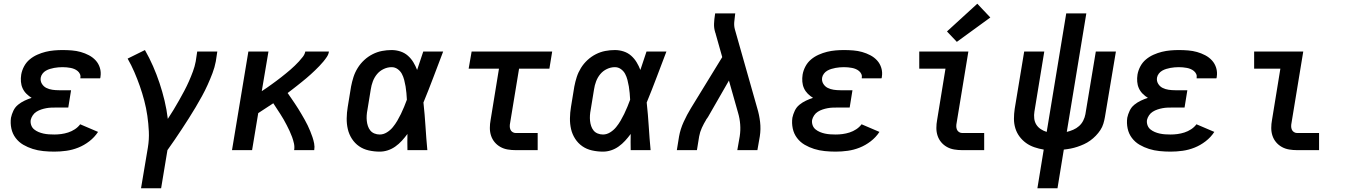

<svg xmlns="http://www.w3.org/2000/svg" viewBox="-20 -807 7240 1032"><path d="M272 8Q242 8 212.5 5Q183 2 156 -6.5Q129 -15 105 -29Q81 -43 64 -65.5Q47 -88 41 -116.5Q35 -145 39 -174Q43 -193 52 -212Q61 -231 77 -244Q93 -257 112 -266Q131 -275 150 -281Q135 -290 122 -303Q109 -316 101.5 -332.5Q94 -349 92.5 -368Q91 -387 94 -406Q98 -429 109.5 -450.5Q121 -472 139.5 -487.5Q158 -503 180.5 -513Q203 -523 225.5 -528.5Q248 -534 271 -536Q294 -538 316 -538Q341 -538 366 -536Q391 -534 414 -527.5Q437 -521 458 -510Q479 -499 494.5 -482Q510 -465 517 -442Q524 -419 520 -394Q520 -392 519.5 -390Q519 -388 518 -386H412Q412 -387 412 -387.5Q412 -388 412 -389Q414 -400 409.5 -409.5Q405 -419 397 -425.5Q389 -432 379.5 -436Q370 -440 359.5 -442Q349 -444 338 -445Q327 -446 316 -446Q305 -446 293.5 -445Q282 -444 271 -442Q260 -440 248.5 -436.5Q237 -433 226.5 -427Q216 -421 208.5 -411Q201 -401 199 -390Q196 -372 205 -357Q214 -342 229 -334.5Q244 -327 261.5 -324.5Q279 -322 297 -322H362L347 -229H282Q268 -229 255 -228.5Q242 -228 228.5 -225.5Q215 -223 201.5 -218.5Q188 -214 176 -206.5Q164 -199 156 -187Q148 -175 145 -162Q143 -147 148 -133.5Q153 -120 163.5 -111.5Q174 -103 187 -97.5Q200 -92 214 -89Q228 -86 242.5 -85Q257 -84 272 -84Q290 -84 309 -86.5Q328 -89 346.5 -95Q365 -101 382 -112Q399 -123 411 -139L507 -98Q488 -69 460 -47.5Q432 -26 400.5 -13.5Q369 -1 336.5 3.5Q304 8 272 8Z M738 205 775 -15Q782 -58 780 -100.5Q778 -143 772 -184.5Q766 -226 755.5 -266Q745 -306 731.5 -344.5Q718 -383 702 -420Q686 -457 666 -492L759 -538Q783 -496 802.5 -451.5Q822 -407 837.5 -360.5Q853 -314 864.5 -266Q876 -218 882 -168Q898 -192 913 -217Q928 -242 942.5 -267.5Q957 -293 970.5 -318.5Q984 -344 995.5 -370Q1007 -396 1017 -423Q1027 -450 1032 -477L1040 -530H1148L1140 -477Q1134 -445 1122 -413.5Q1110 -382 1096 -351Q1082 -320 1065.5 -290Q1049 -260 1031.5 -230.5Q1014 -201 995.5 -172Q977 -143 958 -114Q939 -85 919.5 -56.5Q900 -28 880 0L846 205Z M1227 0 1315 -530H1423L1387 -317Q1401 -326 1414 -335Q1427 -344 1440 -353.5Q1453 -363 1466 -372.5Q1479 -382 1491.5 -392Q1504 -402 1516.5 -412Q1529 -422 1541 -432.5Q1553 -443 1564.5 -454Q1576 -465 1587 -477Q1598 -489 1608 -502Q1618 -515 1621 -530H1748Q1746 -515 1737 -501.5Q1728 -488 1718 -476Q1708 -464 1696.5 -452Q1685 -440 1673.5 -429Q1662 -418 1650.5 -407.5Q1639 -397 1626.5 -386.5Q1614 -376 1601.5 -366Q1589 -356 1576.5 -346Q1564 -336 1551.5 -326.5Q1539 -317 1526 -307Q1536 -293 1545.5 -279Q1555 -265 1564.5 -251Q1574 -237 1583 -222.5Q1592 -208 1600.5 -193.5Q1609 -179 1617.5 -164Q1626 -149 1633.5 -133.5Q1641 -118 1647.5 -102Q1654 -86 1659.5 -70Q1665 -54 1668.5 -36Q1672 -18 1669 0H1561Q1564 -18 1560 -36Q1556 -54 1550 -70.5Q1544 -87 1536.5 -103Q1529 -119 1521 -134.5Q1513 -150 1504.5 -165Q1496 -180 1486.5 -194.5Q1477 -209 1467.5 -223.5Q1458 -238 1449 -252Q1429 -239 1408.5 -225.5Q1388 -212 1368 -199L1335 0Z M2021 8Q1991 8 1962 1.5Q1933 -5 1910 -21Q1887 -37 1871.5 -61Q1856 -85 1849.5 -113Q1843 -141 1843.5 -171.5Q1844 -202 1849 -232L1867 -342Q1872 -368 1880 -393Q1888 -418 1902.5 -441.5Q1917 -465 1937.5 -484Q1958 -503 1982.5 -515.5Q2007 -528 2033 -533Q2059 -538 2085 -538Q2109 -538 2132 -530.5Q2155 -523 2172.5 -507.5Q2190 -492 2202 -472Q2214 -452 2222 -431Q2230 -456 2238.5 -480.5Q2247 -505 2255 -530H2362Q2336 -462 2310 -393Q2284 -324 2256 -256Q2263 -192 2267 -128Q2271 -64 2277 0H2170Q2170 -22 2169.5 -43.5Q2169 -65 2170 -87Q2156 -68 2140 -50.5Q2124 -33 2105 -19.5Q2086 -6 2064.5 1Q2043 8 2021 8ZM2021 -84Q2041 -84 2059.5 -95.5Q2078 -107 2091.5 -123.5Q2105 -140 2115.5 -158Q2126 -176 2135 -194.5Q2144 -213 2152 -232.5Q2160 -252 2167 -271Q2166 -289 2164.5 -307Q2163 -325 2160 -342.5Q2157 -360 2152.5 -377.5Q2148 -395 2140 -410Q2132 -425 2117.5 -435.5Q2103 -446 2085 -446Q2063 -446 2042 -436Q2021 -426 2006.5 -408.5Q1992 -391 1984 -369.5Q1976 -348 1973 -327L1955 -217Q1952 -202 1951 -187Q1950 -172 1951.5 -157.5Q1953 -143 1957.5 -129.5Q1962 -116 1970.5 -105.5Q1979 -95 1992.5 -89.5Q2006 -84 2021 -84Z M2752 0Q2730 0 2709 -3.5Q2688 -7 2670 -17Q2652 -27 2639 -42.5Q2626 -58 2619.5 -77.5Q2613 -97 2613 -119Q2613 -141 2617 -162L2662 -438H2499L2515 -530H2948L2933 -438H2770L2722 -147Q2720 -138 2720 -128.5Q2720 -119 2723.5 -110.5Q2727 -102 2735 -97Q2743 -92 2752 -92H2870V0Z M3221 8Q3191 8 3162 1.5Q3133 -5 3110 -21Q3087 -37 3071.5 -61Q3056 -85 3049.5 -113Q3043 -141 3043.5 -171.5Q3044 -202 3049 -232L3067 -342Q3072 -368 3080 -393Q3088 -418 3102.5 -441.5Q3117 -465 3137.5 -484Q3158 -503 3182.5 -515.5Q3207 -528 3233 -533Q3259 -538 3285 -538Q3309 -538 3332 -530.5Q3355 -523 3372.5 -507.5Q3390 -492 3402 -472Q3414 -452 3422 -431Q3430 -456 3438.5 -480.5Q3447 -505 3455 -530H3562Q3536 -462 3510 -393Q3484 -324 3456 -256Q3463 -192 3467 -128Q3471 -64 3477 0H3370Q3370 -22 3369.5 -43.5Q3369 -65 3370 -87Q3356 -68 3340 -50.5Q3324 -33 3305 -19.5Q3286 -6 3264.5 1Q3243 8 3221 8ZM3221 -84Q3241 -84 3259.5 -95.5Q3278 -107 3291.5 -123.5Q3305 -140 3315.5 -158Q3326 -176 3335 -194.5Q3344 -213 3352 -232.5Q3360 -252 3367 -271Q3366 -289 3364.5 -307Q3363 -325 3360 -342.5Q3357 -360 3352.5 -377.5Q3348 -395 3340 -410Q3332 -425 3317.5 -435.5Q3303 -446 3285 -446Q3263 -446 3242 -436Q3221 -426 3206.5 -408.5Q3192 -391 3184 -369.5Q3176 -348 3173 -327L3155 -217Q3152 -202 3151 -187Q3150 -172 3151.5 -157.5Q3153 -143 3157.5 -129.5Q3162 -116 3170.5 -105.5Q3179 -95 3192.5 -89.5Q3206 -84 3221 -84Z M3618 0 3630 -74Q3637 -113 3654.5 -151.5Q3672 -190 3694 -226L3862 -500L3827 -624Q3827 -626 3826 -628.5Q3825 -631 3824 -633Q3824 -633 3824 -633Q3824 -633 3824 -633V-634Q3817 -656 3818 -680Q3819 -704 3823 -728L3824 -735H3932L3931 -728Q3928 -708 3926.5 -687.5Q3925 -667 3930 -649L4050 -226Q4061 -190 4065.5 -151.5Q4070 -113 4064 -74L4051 0H3943L3956 -74Q3961 -106 3958.5 -138.5Q3956 -171 3947 -201L3898 -374L3786 -179Q3783 -175 3781 -171.5Q3779 -168 3776 -165V-164Q3763 -143 3752.5 -120Q3742 -97 3738 -74L3726 0Z M4472 8Q4442 8 4412.5 5Q4383 2 4356 -6.5Q4329 -15 4305 -29Q4281 -43 4264 -65.5Q4247 -88 4241 -116.5Q4235 -145 4239 -174Q4243 -193 4252 -212Q4261 -231 4277 -244Q4293 -257 4312 -266Q4331 -275 4350 -281Q4335 -290 4322 -303Q4309 -316 4301.5 -332.5Q4294 -349 4292.5 -368Q4291 -387 4294 -406Q4298 -429 4309.5 -450.5Q4321 -472 4339.5 -487.5Q4358 -503 4380.5 -513Q4403 -523 4425.5 -528.5Q4448 -534 4471 -536Q4494 -538 4516 -538Q4541 -538 4566 -536Q4591 -534 4614 -527.5Q4637 -521 4658 -510Q4679 -499 4694.5 -482Q4710 -465 4717 -442Q4724 -419 4720 -394Q4720 -392 4719.5 -390Q4719 -388 4718 -386H4612Q4612 -387 4612 -387.5Q4612 -388 4612 -389Q4614 -400 4609.5 -409.5Q4605 -419 4597 -425.5Q4589 -432 4579.5 -436Q4570 -440 4559.5 -442Q4549 -444 4538 -445Q4527 -446 4516 -446Q4505 -446 4493.5 -445Q4482 -444 4471 -442Q4460 -440 4448.5 -436.5Q4437 -433 4426.5 -427Q4416 -421 4408.5 -411Q4401 -401 4399 -390Q4396 -372 4405 -357Q4414 -342 4429 -334.5Q4444 -327 4461.5 -324.5Q4479 -322 4497 -322H4562L4547 -229H4482Q4468 -229 4455 -228.5Q4442 -228 4428.5 -225.5Q4415 -223 4401.5 -218.5Q4388 -214 4376 -206.5Q4364 -199 4356 -187Q4348 -175 4345 -162Q4343 -147 4348 -133.5Q4353 -120 4363.5 -111.5Q4374 -103 4387 -97.5Q4400 -92 4414 -89Q4428 -86 4442.5 -85Q4457 -84 4472 -84Q4490 -84 4509 -86.5Q4528 -89 4546.5 -95Q4565 -101 4582 -112Q4599 -123 4611 -139L4707 -98Q4688 -69 4660 -47.5Q4632 -26 4600.5 -13.5Q4569 -1 4536.5 3.5Q4504 8 4472 8Z M5152 0Q5130 0 5109 -3.5Q5088 -7 5070 -17Q5052 -27 5039 -42.5Q5026 -58 5019.5 -77.5Q5013 -97 5013 -119Q5013 -141 5017 -162L5062 -438H4921V-530H5185L5122 -147Q5120 -138 5120 -128.5Q5120 -119 5123.5 -110.5Q5127 -102 5135 -97Q5143 -92 5152 -92H5270V0ZM5123 -582 5070 -638 5233 -787 5303 -713Z M5556 205 5590 -3Q5565 -7 5540 -15.5Q5515 -24 5495 -38.5Q5475 -53 5460 -73Q5445 -93 5437.5 -117.5Q5430 -142 5430 -168.5Q5430 -195 5434 -222L5485 -530H5593L5540 -207Q5537 -189 5539 -170.5Q5541 -152 5550 -137.5Q5559 -123 5574 -113Q5589 -103 5606 -98L5711 -735H5819L5714 -98Q5731 -102 5748.5 -109.5Q5766 -117 5780 -129.5Q5794 -142 5802.5 -159Q5811 -176 5814 -193L5870 -530H5978L5919 -178Q5916 -160 5910.5 -142Q5905 -124 5894.5 -108Q5884 -92 5870 -77.5Q5856 -63 5840 -51.5Q5824 -40 5806.5 -32Q5789 -24 5771 -18Q5753 -12 5735 -8.5Q5717 -5 5698 -3L5664 205Z M6272 8Q6242 8 6212.5 5Q6183 2 6156 -6.5Q6129 -15 6105 -29Q6081 -43 6064 -65.5Q6047 -88 6041 -116.5Q6035 -145 6039 -174Q6043 -193 6052 -212Q6061 -231 6077 -244Q6093 -257 6112 -266Q6131 -275 6150 -281Q6135 -290 6122 -303Q6109 -316 6101.5 -332.5Q6094 -349 6092.5 -368Q6091 -387 6094 -406Q6098 -429 6109.5 -450.5Q6121 -472 6139.5 -487.5Q6158 -503 6180.5 -513Q6203 -523 6225.5 -528.5Q6248 -534 6271 -536Q6294 -538 6316 -538Q6341 -538 6366 -536Q6391 -534 6414 -527.5Q6437 -521 6458 -510Q6479 -499 6494.5 -482Q6510 -465 6517 -442Q6524 -419 6520 -394Q6520 -392 6519.5 -390Q6519 -388 6518 -386H6412Q6412 -387 6412 -387.5Q6412 -388 6412 -389Q6414 -400 6409.5 -409.5Q6405 -419 6397 -425.5Q6389 -432 6379.5 -436Q6370 -440 6359.5 -442Q6349 -444 6338 -445Q6327 -446 6316 -446Q6305 -446 6293.5 -445Q6282 -444 6271 -442Q6260 -440 6248.5 -436.5Q6237 -433 6226.5 -427Q6216 -421 6208.5 -411Q6201 -401 6199 -390Q6196 -372 6205 -357Q6214 -342 6229 -334.5Q6244 -327 6261.5 -324.5Q6279 -322 6297 -322H6362L6347 -229H6282Q6268 -229 6255 -228.5Q6242 -228 6228.5 -225.5Q6215 -223 6201.5 -218.5Q6188 -214 6176 -206.5Q6164 -199 6156 -187Q6148 -175 6145 -162Q6143 -147 6148 -133.5Q6153 -120 6163.5 -111.5Q6174 -103 6187 -97.5Q6200 -92 6214 -89Q6228 -86 6242.5 -85Q6257 -84 6272 -84Q6290 -84 6309 -86.5Q6328 -89 6346.5 -95Q6365 -101 6382 -112Q6399 -123 6411 -139L6507 -98Q6488 -69 6460 -47.5Q6432 -26 6400.5 -13.5Q6369 -1 6336.5 3.5Q6304 8 6272 8Z M6952 0Q6930 0 6909 -3.5Q6888 -7 6870 -17Q6852 -27 6839 -42.5Q6826 -58 6819.5 -77.5Q6813 -97 6813 -119Q6813 -141 6817 -162L6862 -438H6721V-530H6985L6922 -147Q6920 -138 6920 -128.5Q6920 -119 6923.5 -110.5Q6927 -102 6935 -97Q6943 -92 6952 -92H7070V0Z"/></svg>

Font: Iosevka Curly SmBdEx
Style: Italic
Weight: 600
Width: 7
Italic angle: -9°
Monospace: yes
Designer: Belleve Invis
Foundry: Belleve Invis
Version: Version 11.1.0; ttfautohint (v1.8.3)